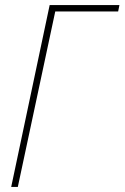

<svg xmlns="http://www.w3.org/2000/svg" viewBox="-20 -734 489 754"><path d="M50 0 197 -689H444L449 -714H175L24 0Z"/></svg>

Font: Noto Sans Display SemiCondensed Thin
Style: Italic
Weight: 250
Width: 4
Designer: Monotype Design team
Foundry: Monotype Imaging Inc.
Version: 1.000